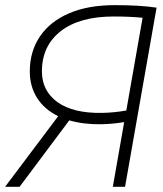

<svg xmlns="http://www.w3.org/2000/svg" viewBox="-23 -723 629 743"><path d="M369.1 -242.2Q299.8 -241.2 245.1 -257.3L52.7 0H-3.4L202.1 -273.4Q148.4 -299.8 120.4 -344.2Q92.3 -388.7 92.3 -446.3Q92.3 -523.4 131.1 -581.3Q169.9 -639.2 243.4 -671.1Q316.9 -703.1 420.4 -703.1Q467.3 -703.1 507.1 -700.9Q546.9 -698.7 583 -693.4L580.6 -680.2L460.9 0H413.6L457.5 -250.5Q434.6 -246.6 412.1 -244.6Q389.6 -242.7 369.1 -242.2ZM465.8 -295.4 528.8 -654.3Q478.5 -659.2 417.5 -659.2Q284.7 -659.2 211.9 -602.3Q139.2 -545.4 139.2 -446.8Q139.2 -371.1 199.7 -327.6Q260.3 -284.2 372.1 -286.1Q395 -286.6 418.2 -288.8Q441.4 -291 465.8 -295.4Z"/></svg>

Font: Cascadia Code NF ExtraLight
Style: Italic
Weight: 200
Italic angle: -10°
Monospace: yes
Designer: Aaron Bell
Foundry: Saja Typeworks
Version: Version 2404.023; ttfautohint (v1.8.4)